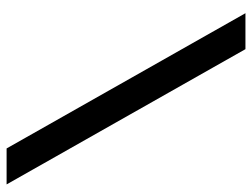

<svg xmlns="http://www.w3.org/2000/svg" viewBox="-111 -581 764 582"><g transform="rotate(90 271.0 -290.0)"><path d="M430 72H539L129 -652H20Z"/></g></svg>

Font: Charger
Style: ExBd
Weight: 400
Designer: Jasper
Foundry: Cannot Into Space Fonts
Version: Version 0.99